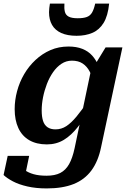

<svg xmlns="http://www.w3.org/2000/svg" viewBox="-44 -809 719 1073"><path d="M373 19 466 -424 474 -426 546 -544H640L521 13Q505 92 467 143.5Q429 195 367.5 219.5Q306 244 217 244Q157 244 109 233Q61 222 28 204.5Q-5 187 -24 169L-1 62H119L93 188Q80 186 72 176.5Q64 167 60.5 154Q57 141 57.5 129.5Q58 118 63 111Q75 127 94.5 141.5Q114 156 144 164.5Q174 173 216 173Q263 173 293 157.5Q323 142 342 108.5Q361 75 373 19ZM525 -373 480 -343Q472 -381 457 -409.5Q442 -438 418 -454Q394 -470 358 -470Q326 -470 299.5 -452.5Q273 -435 252.5 -405.5Q232 -376 218 -339.5Q204 -303 196.5 -265Q189 -227 189 -192Q189 -157 196.5 -133.5Q204 -110 221.5 -98Q239 -86 266 -86Q299 -86 326.5 -104Q354 -122 383.5 -157.5Q413 -193 448 -245L465 -211Q428 -147 391.5 -100Q355 -53 313 -27.5Q271 -2 218 -2Q160 -2 119.5 -25.5Q79 -49 58.5 -93.5Q38 -138 38 -199Q38 -249 51.5 -299.5Q65 -350 91 -394.5Q117 -439 154.5 -474Q192 -509 238 -529Q284 -549 339 -549Q383 -549 416 -536Q449 -523 471 -498.5Q493 -474 506 -442Q519 -410 525 -373ZM384 -609Q434 -609 472.5 -625.5Q511 -642 535 -681Q559 -720 566 -789H488Q481 -757 470.5 -739Q460 -721 441 -714Q422 -707 390 -707Q357 -707 340 -716Q323 -725 318.5 -743.5Q314 -762 316 -789H235Q233 -776 231.5 -764.5Q230 -753 230 -741Q230 -699 247 -669.5Q264 -640 298.5 -624.5Q333 -609 384 -609Z"/></svg>

Font: Roboto Serif SemiBold
Style: Italic
Weight: 600
Italic angle: -10°
Version: Version 1.007